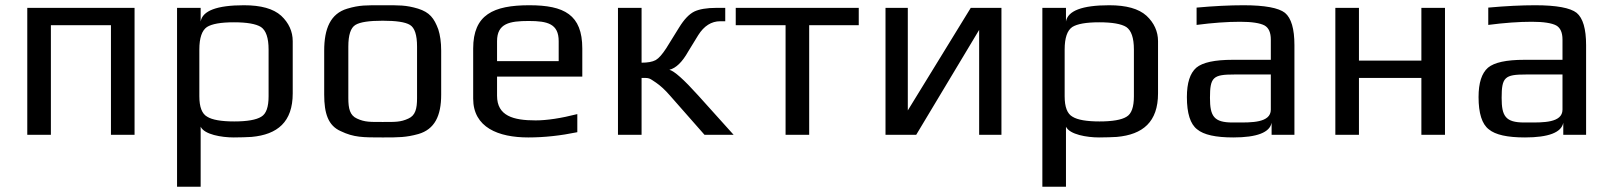

<svg xmlns="http://www.w3.org/2000/svg" viewBox="-20 -514 6145 732"><path d="M493 0V-484H84V0H174V-418H403V0Z M871 10C898 10 920 9 939 8C1038 -1 1096 -49 1096 -158V-357C1096 -394 1081 -427 1052 -454C1022 -481 975 -494 910 -494C807 -494 752 -473 745 -432V-484H655V198H745V-31C759 -1 825 10 871 10ZM1004 -147C1004 -106 995 -80 976 -69C957 -57 922 -51 873 -51C824 -51 789 -57 770 -69C750 -80 740 -106 740 -147V-325C740 -370 750 -398 769 -411C788 -423 822 -429 872 -429C921 -429 956 -423 975 -411C994 -398 1004 -370 1004 -325Z M1662 -321C1662 -353 1658 -380 1651 -402C1635 -445 1618 -467 1574 -481C1527 -495 1502 -494 1439 -494C1376 -494 1351 -495 1304 -481C1240 -462 1216 -405 1216 -321V-153C1216 -82 1231 -35 1279 -14C1329 10 1363 10 1439 10C1500 10 1528 10 1575 -3C1637 -21 1662 -72 1662 -153ZM1570 -140C1570 -100 1564 -74 1537 -62C1507 -48 1486 -49 1439 -49C1392 -49 1371 -48 1341 -62C1314 -74 1308 -100 1308 -140V-336C1308 -381 1317 -408 1335 -419C1353 -430 1388 -435 1439 -435C1490 -435 1525 -430 1543 -419C1561 -408 1570 -381 1570 -336Z M1998 -494C1861 -494 1784 -458 1784 -329V-138C1784 -28 1880 10 1994 10C2056 10 2118 3 2181 -10V-79C2118 -63 2065 -55 2022 -55C1937 -55 1875 -72 1875 -149V-222H2200V-329C2200 -458 2131 -494 1998 -494ZM1996 -434C2068 -434 2110 -423 2110 -357V-281H1875V-357C1875 -425 1923 -434 1996 -434Z M2336 0H2426V-217C2457 -217 2454 -217 2481 -199C2497 -188 2515 -172 2534 -150L2666 0H2777L2642 -150C2587 -211 2551 -243 2532 -248C2557 -254 2581 -277 2604 -318L2642 -380C2664 -415 2692 -433 2726 -433H2745V-484H2711C2674 -484 2646 -479 2627 -470C2607 -460 2588 -440 2569 -409L2520 -330C2505 -307 2492 -292 2480 -285C2467 -278 2449 -275 2426 -275V-484H2336Z M3254 -418V-484H2785V-418H2975V0H3065V-418Z M3473 0 3713 -400V0H3798V-484H3681L3441 -93V-484H3356V0Z M4170 10C4197 10 4219 9 4238 8C4337 -1 4395 -49 4395 -158V-357C4395 -394 4380 -427 4351 -454C4321 -481 4274 -494 4209 -494C4106 -494 4051 -473 4044 -432V-484H3954V198H4044V-31C4058 -1 4124 10 4170 10ZM4303 -147C4303 -106 4294 -80 4275 -69C4256 -57 4221 -51 4172 -51C4123 -51 4088 -57 4069 -69C4049 -80 4039 -106 4039 -147V-325C4039 -370 4049 -398 4068 -411C4087 -423 4121 -429 4171 -429C4220 -429 4255 -423 4274 -411C4293 -398 4303 -370 4303 -325Z M4915 0V-342C4915 -404 4903 -445 4879 -465C4855 -484 4802 -494 4721 -494C4668 -494 4608 -491 4542 -485V-419C4603 -427 4659 -431 4708 -431C4753 -431 4784 -426 4801 -417C4817 -408 4825 -390 4825 -363V-286H4680C4611 -286 4565 -276 4541 -256C4517 -235 4505 -198 4505 -144C4505 -82 4518 -41 4544 -21C4569 0 4615 10 4682 10C4772 10 4821 -9 4828 -46V0ZM4593 -141C4593 -220 4605 -230 4686 -230H4825V-96C4825 -45 4749 -47 4697 -47H4679C4608 -47 4593 -71 4593 -141Z M5489 0V-484H5399V-283H5161V-484H5071V0H5161V-217H5399V0Z M6027 0V-342C6027 -404 6015 -445 5991 -465C5967 -484 5914 -494 5833 -494C5780 -494 5720 -491 5654 -485V-419C5715 -427 5771 -431 5820 -431C5865 -431 5896 -426 5913 -417C5929 -408 5937 -390 5937 -363V-286H5792C5723 -286 5677 -276 5653 -256C5629 -235 5617 -198 5617 -144C5617 -82 5630 -41 5656 -21C5681 0 5727 10 5794 10C5884 10 5933 -9 5940 -46V0ZM5705 -141C5705 -220 5717 -230 5798 -230H5937V-96C5937 -45 5861 -47 5809 -47H5791C5720 -47 5705 -71 5705 -141Z"/></svg>

Font: Gamestation Text
Style: Bold
Weight: 400
Designer: Jonas Hecksher
Foundry: Jonas Hecksher, Playtypeª, e-types AS
Version: Version 1.003